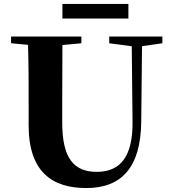

<svg xmlns="http://www.w3.org/2000/svg" viewBox="-20 -932 869 972"><path d="M296 -838H630V-912H296ZM533 -713 647 -698 651 -316C653 -135 586 -62 470 -62C355 -62 295 -129 295 -312V-406L296 -704L392 -713V-747H36V-713L122 -705C125 -605 125 -504 125 -406V-297C125 -61 245 20 417 20C595 20 692 -84 695 -314L699 -698L802 -713V-747H533Z"/></svg>

Font: GenKiMin2 TW H
Style: Regular
Weight: 900
Version: Version 2.100;PS 2.1;hotconv 16.6.51;makeotf.lib2.5.65220 DE